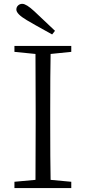

<svg xmlns="http://www.w3.org/2000/svg" viewBox="-20 -960 437 980"><path d="M260.7 -802.7 246.1 -784.2Q143.6 -840.8 116.2 -857.4Q63.5 -888.7 63.5 -911.1Q63.5 -923.8 72.3 -932.1Q81.1 -940.4 93.8 -940.4Q114.3 -940.4 155.3 -902.3Q207 -853.5 260.7 -802.7ZM343.8 -695.3 238.3 -684.6Q236.3 -588.9 236.3 -390.6V-335Q236.3 -139.6 238.3 -42L343.8 -32.2V0H53.7V-32.2L161.1 -42Q162.1 -137.7 162.1 -335V-390.6Q162.1 -587.9 161.1 -684.6L53.7 -695.3V-725.6H343.8Z"/></svg>

Font: GenYoMin TW TTF Light
Style: Regular
Weight: 300
Version: Version 1.300